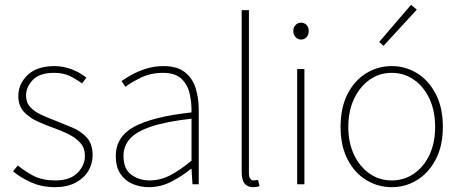

<svg xmlns="http://www.w3.org/2000/svg" viewBox="-20 -764 1910 796"><path d="M208 12Q154 12 110 -7.5Q66 -27 34 -54L54 -78Q84 -53 120 -34.5Q156 -16 210 -16Q270 -16 301 -47Q332 -78 332 -118Q332 -150 313.5 -171Q295 -192 267.5 -206Q240 -220 212 -230Q175 -243 139 -259Q103 -275 79.5 -300Q56 -325 56 -366Q56 -416 94.5 -453Q133 -490 206 -490Q242 -490 277.5 -476.5Q313 -463 338 -442L320 -418Q296 -436 269 -449Q242 -462 204 -462Q144 -462 116 -432.5Q88 -403 88 -368Q88 -339 105 -320.5Q122 -302 148.5 -289.5Q175 -277 204 -266Q242 -251 279 -235.5Q316 -220 340 -193.5Q364 -167 364 -120Q364 -85 346 -55Q328 -25 293 -6.5Q258 12 208 12Z M598 12Q561 12 529.5 -1.5Q498 -15 479 -43.5Q460 -72 460 -117Q460 -197 536 -238.5Q612 -280 774 -298Q775 -337 766.5 -375Q758 -413 732 -437.5Q706 -462 656 -462Q605 -462 564 -442Q523 -422 500 -404L484 -428Q499 -439 525 -453.5Q551 -468 585 -479Q619 -490 658 -490Q714 -490 746 -465Q778 -440 791 -399Q804 -358 804 -310V0H778L774 -64H772Q735 -34 690.5 -11Q646 12 598 12ZM600 -16Q644 -16 685 -37Q726 -58 774 -98V-272Q669 -260 607.5 -239.5Q546 -219 519 -189Q492 -159 492 -118Q492 -63 524.5 -39.5Q557 -16 600 -16Z M1030 12Q1015 12 1004 5.5Q993 -1 987.5 -15Q982 -29 982 -52V-722H1012V-46Q1012 -31 1017.5 -23.5Q1023 -16 1032 -16Q1035 -16 1039 -16.5Q1043 -17 1050 -18L1056 8Q1050 9 1044.5 10.5Q1039 12 1030 12Z M1212 0V-478H1242V0ZM1228 -600Q1215 -600 1205.5 -610Q1196 -620 1196 -636Q1196 -651 1205.5 -660.5Q1215 -670 1228 -670Q1242 -670 1251 -660.5Q1260 -651 1260 -636Q1260 -620 1251 -610Q1242 -600 1228 -600Z M1604 12Q1547 12 1498.5 -17.5Q1450 -47 1421 -103Q1392 -159 1392 -238Q1392 -318 1421 -374.5Q1450 -431 1498.5 -460.5Q1547 -490 1604 -490Q1661 -490 1709 -460.5Q1757 -431 1786.5 -374.5Q1816 -318 1816 -238Q1816 -159 1786.5 -103Q1757 -47 1709 -17.5Q1661 12 1604 12ZM1604 -16Q1655 -16 1696 -44Q1737 -72 1760.5 -122Q1784 -172 1784 -238Q1784 -304 1760.5 -354.5Q1737 -405 1696 -433.5Q1655 -462 1604 -462Q1553 -462 1512.5 -433.5Q1472 -405 1448 -354.5Q1424 -304 1424 -238Q1424 -172 1448 -122Q1472 -72 1512.5 -44Q1553 -16 1604 -16ZM1570 -574 1552 -590 1684 -744 1708 -724Z"/></svg>

Font: Assistant ExtraLight ExtraLight
Style: Regular
Weight: 250
Version: Version 3.000